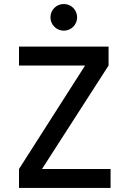

<svg xmlns="http://www.w3.org/2000/svg" viewBox="-20 -922 626 942"><path d="M73.2 0H522.5V-92.8H186L512.7 -600.6V-693.4H73.2V-600.6H397.5L73.2 -92.8ZM293 -771.5C329.1 -771.5 358.4 -800.8 358.4 -836.9C358.4 -873.5 329.1 -902.3 293 -902.3C256.8 -902.3 227.5 -873.5 227.5 -836.9C227.5 -800.8 256.8 -771.5 293 -771.5Z"/></svg>

Font: Cascadia Mono NF
Style: Regular
Weight: 400
Monospace: yes
Designer: Aaron Bell
Foundry: Saja Typeworks
Version: Version 2404.023